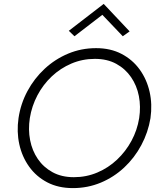

<svg xmlns="http://www.w3.org/2000/svg" viewBox="-20 -956 801 985"><path d="M133 -350Q143 -412 172 -467Q201 -522 245.5 -564Q290 -606 346.5 -630Q403 -654 467 -654Q530 -654 576.5 -628.5Q623 -603 652.5 -560Q682 -517 692.5 -463Q703 -409 694 -350Q684 -288 654.5 -233.5Q625 -179 580.5 -137Q536 -95 479.5 -71Q423 -47 359 -47Q296 -47 249.5 -72.5Q203 -98 174 -140.5Q145 -183 134.5 -237Q124 -291 133 -350ZM75 -350Q65 -280 79 -216Q93 -152 129.5 -101Q166 -50 222.5 -20.5Q279 9 354 9Q430 9 497 -19Q564 -47 617 -96.5Q670 -146 705 -211.5Q740 -277 752 -350Q762 -421 747.5 -485Q733 -549 696.5 -599.5Q660 -650 603.5 -679.5Q547 -709 473 -709Q397 -709 330 -681Q263 -653 209.5 -603.5Q156 -554 121 -489Q86 -424 75 -350ZM505 -880 610 -770 645 -795 512 -936 333 -798 362 -770Z"/></svg>

Font: Jost Light
Style: Italic
Weight: 300
Italic angle: -5°
Version: Version 3.710